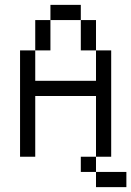

<svg xmlns="http://www.w3.org/2000/svg" viewBox="-20 -645 540 790"><path d="M500 125V62.5H375V125ZM375 62.5V0H312.5V62.5ZM375 0H437.5V-437.5H375Q375 -437.5 375 -312.5H125Q125 -312.5 125 -437.5H62.5V0H125Q125 0 125 -250H375Q375 -250 375 0ZM125 -437.5H187.5Q187.5 -437.5 187.5 -562.5H125Q125 -562.5 125 -437.5ZM375 -437.5Q375 -437.5 375 -562.5H312.5Q312.5 -562.5 312.5 -437.5ZM187.5 -562.5H312.5V-625H187.5Z"/></svg>

Font: Unifont
Style: Regular
Weight: 500
Version: Version 15.1.04